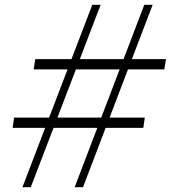

<svg xmlns="http://www.w3.org/2000/svg" viewBox="-20 -785 716 805"><path d="M74 0 367 -765H402L109 0ZM33 -249 39 -292H587L581 -249ZM121 -494 128 -537H676L669 -494ZM293 0 585 -765H620L328 0Z"/></svg>

Font: Roboto Serif 20pt Thin
Style: Italic
Weight: 250
Italic angle: -10°
Version: Version 1.007